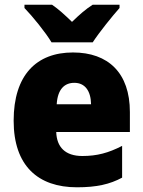

<svg xmlns="http://www.w3.org/2000/svg" viewBox="-20 -879 608 816"><path d="M199 -699H374C402 -742 457 -810 488 -845V-859H374C344 -840 318 -817 286 -786C254 -817 230 -839 201 -859H84V-845C118 -810 174 -741 199 -699ZM290 -656C135 -656 38 -560 38 -366C38 -174 142 -83 307 -83C391 -83 447 -96 499 -124V-259C441 -229 392 -216 330 -216C257 -216 221 -254 219 -318H532V-403C532 -569 440 -656 290 -656ZM296 -527C341 -527 366 -493 367 -436H221C225 -501 255 -527 296 -527Z"/></svg>

Font: Noto Sans Kannada UI SemiCondensed Black
Style: Regular
Weight: 900
Width: 4
Designer: Jelle Bosma - Monotype Design Team
Foundry: Monotype Imaging Inc.
Version: Version 2.005